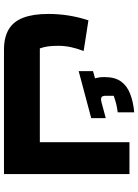

<svg xmlns="http://www.w3.org/2000/svg" viewBox="115 -809 694 964"><g transform="rotate(90 462.0 -327.0)"><path d="M229 0Q168 0 128 -23.5Q88 -47 69 -96.5Q50 -146 50 -223Q50 -275 58 -325Q66 -375 82 -424L236 -400Q223 -366 216.5 -335Q210 -304 210 -272Q210 -243 213 -221Q216 -199 223 -180H694V-630H854V0ZM337 -375V-447L373 -457Q370 -468 368.5 -479Q367 -490 367 -505Q367 -557 389 -587.5Q411 -618 451 -633.5Q491 -649 544 -654V-571Q520 -568 502 -563.5Q484 -559 461 -551V-509Q461 -494 468.5 -489.5Q476 -485 495 -490L573 -511V-438Z"/></g></svg>

Font: Changa ExtraLight ExtraBold
Style: Regular
Weight: 800
Version: Version 3.002; ttfautohint (v1.8.2)